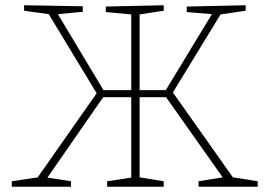

<svg xmlns="http://www.w3.org/2000/svg" viewBox="-20 -713 1028 733"><path d="M640 -360 869 -36 964 -21V0H738V-21L830 -36L614 -342H513V-36L605 -21V0H389V-21L481 -35V-342H374L161 -35L251 -21V0H25V-21L124 -36L349 -357L166 -659L72 -672V-693L296 -689V-668L201 -659L375 -369H481V-658L384 -667V-688L605 -693V-672L513 -658V-369H613L789 -659L693 -667V-688L918 -693V-672L822 -658Z"/></svg>

Font: Bitter Pro ExtraLight
Style: Regular
Weight: 275
Designer: Sol Matas, and Bitter project Authors
Foundry: Sol Matas
Version: Version 1.010